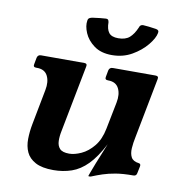

<svg xmlns="http://www.w3.org/2000/svg" viewBox="-75 -702 729 781"><g transform="rotate(10 290.0 -311.0)"><path d="M196 11Q149 11 122 -3.5Q95 -18 84 -42Q73 -66 73.5 -96.5Q74 -127 80 -158L108 -304Q115 -339 103 -363Q91 -387 59 -387H55Q42 -387 45 -400L50 -427Q53 -440 66 -440H245Q258 -440 255 -427L202 -153Q197 -130 197.5 -110Q198 -90 209 -78Q220 -66 248 -66Q270 -66 297.5 -78.5Q325 -91 348 -119Q371 -147 380 -193L402 -304Q409 -339 397 -363Q385 -387 353 -387H352Q338 -387 341 -400L346 -427Q349 -440 363 -440H539Q553 -440 550 -427L502 -178Q497 -155 495.5 -132.5Q494 -110 502 -95Q510 -80 534 -77Q543 -76 541 -65L535 -36Q533 -24 521 -24Q478 -24 448.5 -19Q419 -14 396.5 -6.5Q374 1 352 10Q350 11 345 11H343Q341 11 341 9Q342 7 346 -5Q350 -17 362 -47Q374 -77 396 -131Q367 -75 336.5 -44Q306 -13 271 -1Q236 11 196 11ZM349 -491Q304 -491 275.5 -512Q247 -533 235 -561.5Q223 -590 227 -612Q228 -620 233.5 -623Q239 -626 245 -627Q259 -629 276.5 -631Q294 -633 301 -633Q307 -633 309.5 -630Q312 -627 313 -620Q313 -592 324 -577.5Q335 -563 363 -563Q393 -563 409.5 -577.5Q426 -592 438 -620Q440 -627 444 -630Q448 -633 454 -633Q461 -633 477.5 -631Q494 -629 507 -627Q522 -625 519 -612Q515 -590 491.5 -561.5Q468 -533 431.5 -512Q395 -491 349 -491Z"/></g></svg>

Font: Young Serif Light
Style: Italic
Weight: 300
Italic angle: -10.979°
Designer: Bastien Sozeau
Foundry: NBR — Bastien Sozeau
Version: Version 5.001